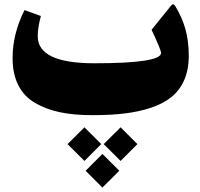

<svg xmlns="http://www.w3.org/2000/svg" viewBox="-20 -532 926 887"><path d="M531.2 256.8 453.1 179.2 375.5 256.8 453.1 334.5ZM614.7 133.8 537.1 56.2 459 133.8 537.1 211.4ZM447.8 133.8 370.1 56.2 292 133.8 370.1 211.4ZM407.2 0C518.6 0 603 -9.3 678.7 -34.7C716.3 -47.4 748 -64 772.9 -84.5C822.8 -125.5 852.1 -189 852.1 -272.9C852.1 -366.2 831.5 -436 788.1 -506.3C784.7 -510.3 782.2 -512.2 779.8 -512.2C779.3 -512.2 777.3 -513.7 769 -504.4L680.2 -394.5C709.5 -332 724.1 -296.4 724.1 -287.6C724.1 -255.9 621.6 -239.7 416.5 -239.7C241.7 -239.7 154.3 -281.2 154.3 -364.7C154.3 -391.6 159.2 -422.9 168.9 -458L93.3 -485.4C56.6 -412.6 38.1 -338.9 38.1 -263.2C38.1 -165.5 74.7 -95.2 142.6 -56.2C210.4 -16.6 294.4 0 407.2 0Z"/></svg>

Font: Sahel Black
Style: Bold
Weight: 900
Foundry: Saber Rastikerdar (saber.rastikerdar@gmail.com)
Version: Version 3.4.0